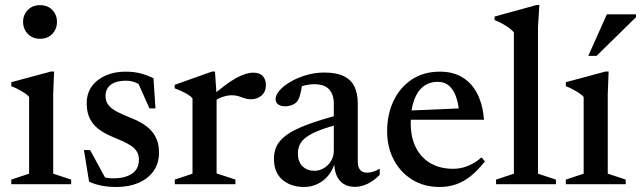

<svg xmlns="http://www.w3.org/2000/svg" viewBox="-20 -734 2554 765"><path d="M139.5 -579.5Q109.5 -579.5 90.8 -599Q72 -618.5 72 -647Q72 -675 90.8 -694.2Q109.5 -713.5 139.5 -713.5Q170 -713.5 188.5 -694.2Q207 -675 207 -647Q207 -618.5 188.5 -599Q170 -579.5 139.5 -579.5ZM195.5 -449 192 -359.5V-42L263.5 -18.5V0H25V-18.5L96 -42V-348Q90 -355 79 -362.5Q68 -370 54 -377.5Q40 -385 25 -390.5V-406.5L183 -449Z M479.5 -448.5Q511.5 -448.5 536.5 -442.5Q561.5 -436.5 591.5 -422.5L599.5 -302H575.5L521 -424.5L557.5 -382.5Q538 -398 520 -405.2Q502 -412.5 481 -412.5Q443.5 -412.5 422 -396.8Q400.5 -381 400.5 -352Q400.5 -330 412.2 -315.2Q424 -300.5 446.5 -288.8Q469 -277 501 -264.5Q525.5 -255 546 -242.8Q566.5 -230.5 581.5 -214.5Q596.5 -198.5 605 -176.8Q613.5 -155 613.5 -126.5Q613.5 -82 591.2 -51.5Q569 -21 531 -5Q493 11 444.5 11Q412.5 11 386 6Q359.5 1 335 -10L314.5 -136H339L410 -6L350.5 -44Q368.5 -35.5 382.2 -31Q396 -26.5 408.2 -25Q420.5 -23.5 432.5 -23.5Q478 -23.5 505.8 -42Q533.5 -60.5 533.5 -98Q533.5 -116.5 525.2 -130Q517 -143.5 501.8 -153.5Q486.5 -163.5 466.5 -172.5Q446.5 -181.5 423.5 -191Q393 -204 371 -221.2Q349 -238.5 337.2 -263.2Q325.5 -288 325.5 -322Q325.5 -362.5 346.2 -390.5Q367 -418.5 402 -433.5Q437 -448.5 479.5 -448.5Z M988 -444.5Q1015 -444.5 1027.2 -430.8Q1039.5 -417 1039.5 -395.5Q1039.5 -369 1022.5 -353.8Q1005.5 -338.5 979.5 -338.5Q965.5 -338.5 954 -342.8Q942.5 -347 930.2 -350.8Q918 -354.5 903 -354.5Q891 -354.5 878 -351.2Q865 -348 852.5 -342Q840 -336 829.5 -327.5L819.5 -347.5Q849.5 -373.5 874 -392Q898.5 -410.5 919 -422Q939.5 -433.5 956.8 -439Q974 -444.5 988 -444.5ZM843 -353.5V-43L918 -18.5V0H676.5V-18.5L747 -42V-342Q740.5 -350 730.5 -356.2Q720.5 -362.5 707 -369Q693.5 -375.5 676 -382V-396L825 -449H836.5Z M1337 -278 1343 -242Q1288.5 -228.5 1254.2 -215.2Q1220 -202 1200.8 -187.8Q1181.5 -173.5 1174.2 -157.5Q1167 -141.5 1167 -122.5Q1167 -88.5 1185.8 -71Q1204.5 -53.5 1232 -53.5Q1253.5 -53.5 1271.2 -64.5Q1289 -75.5 1299.5 -93.5Q1310 -111.5 1310 -133.5V-322Q1310 -357 1291.5 -377.8Q1273 -398.5 1231.5 -398.5Q1216 -398.5 1197.2 -394.5Q1178.5 -390.5 1162 -382.5L1185 -408.5Q1183 -389.5 1179.8 -373.5Q1176.5 -357.5 1172.5 -346.2Q1168.5 -335 1163 -328.5Q1155 -320 1142.2 -315.2Q1129.5 -310.5 1116 -310.5Q1098 -310.5 1088 -318.2Q1078 -326 1078 -338.5Q1078 -356 1094.8 -374.8Q1111.5 -393.5 1139.8 -409.5Q1168 -425.5 1202.2 -435.2Q1236.5 -445 1272 -445Q1321 -445 1350.5 -430.2Q1380 -415.5 1392.8 -387.8Q1405.5 -360 1405.5 -321V-89.5Q1405.5 -74.5 1410 -65Q1414.5 -55.5 1422.5 -50.8Q1430.5 -46 1443 -46Q1454.5 -46 1467.2 -50Q1480 -54 1493 -62V-37.5Q1469 -13 1443.5 -1.2Q1418 10.5 1395 10.5Q1367.5 10.5 1349 -1.2Q1330.5 -13 1321.2 -34.8Q1312 -56.5 1311.5 -86L1315 -89.5Q1307.5 -59 1289.5 -36.5Q1271.5 -14 1246.2 -1.5Q1221 11 1191.5 11Q1139 11 1105.2 -17.8Q1071.5 -46.5 1071.5 -101.5Q1071.5 -130 1082.8 -153Q1094 -176 1122.8 -196.8Q1151.5 -217.5 1203.8 -237.2Q1256 -257 1337 -278Z M1733 -448.5Q1785 -448.5 1822.2 -426Q1859.5 -403.5 1881.5 -360.8Q1903.5 -318 1908.5 -257H1597L1598 -293L1854.5 -304L1810 -281.5Q1807 -321 1796.8 -349.2Q1786.5 -377.5 1768.8 -392.8Q1751 -408 1723.5 -408Q1691.5 -408 1667.5 -390Q1643.5 -372 1630 -335.5Q1616.5 -299 1616.5 -243.5Q1616.5 -186 1637.5 -145.2Q1658.5 -104.5 1696.2 -83Q1734 -61.5 1785 -61.5Q1805.5 -61.5 1824.8 -66.5Q1844 -71.5 1862.5 -81.5Q1881 -91.5 1898.5 -107L1912 -91Q1885.5 -57 1857.8 -34.2Q1830 -11.5 1798.8 -0.2Q1767.5 11 1731.5 11Q1670 11 1623 -17.8Q1576 -46.5 1549.2 -96.8Q1522.5 -147 1522.5 -212Q1522.5 -276.5 1547.2 -330.2Q1572 -384 1619.2 -416.2Q1666.5 -448.5 1733 -448.5Z M2123.5 -42 2195 -18.5V0H1956.5V-18.5L2027.5 -42V-605Q2020.5 -613.5 2010 -621.5Q1999.5 -629.5 1984.8 -637.8Q1970 -646 1950.5 -654.5V-668L2118 -714H2129L2123.5 -625.5Z M2405 -449 2401.5 -359.5V-42L2473 -18.5V0H2234.5V-18.5L2305.5 -42V-348Q2299.5 -355 2288.2 -362.5Q2277 -370 2263.2 -377.5Q2249.5 -385 2234.5 -390.5V-406.5L2392.5 -449ZM2324 -511.5 2398 -677H2514V-665.5L2357 -511.5Z"/></svg>

Font: Newsreader 24pt Medium
Style: Regular
Weight: 500
Designer: Hugues Gentile
Foundry: Production Type
Version: Version 1.003